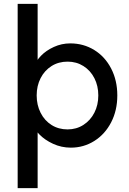

<svg xmlns="http://www.w3.org/2000/svg" viewBox="-20 -760 671 1000"><path d="M591 -263Q591 -185 559 -123Q527 -61 471.5 -26Q416 9 349 9Q300 9 256.5 -11Q213 -31 184.5 -60.5Q156 -90 150 -117L176 -131V220H72V-740H176V-405L160 -414Q166 -441 193 -469Q220 -497 260.5 -515.5Q301 -534 346 -534Q415 -534 471 -499.5Q527 -465 559 -403Q591 -341 591 -263ZM171 -263Q171 -213 191.5 -172.5Q212 -132 248.5 -109Q285 -86 332 -86Q378 -86 414.5 -109.5Q451 -133 471.5 -173Q492 -213 492 -263Q492 -313 471.5 -353Q451 -393 414.5 -416Q378 -439 332 -439Q285 -439 248.5 -416Q212 -393 191.5 -353Q171 -313 171 -263Z"/></svg>

Font: Lexend
Style: Regular
Weight: 400
Designer: Thomas Jockin
Foundry: Lexend
Version: Version 1.000